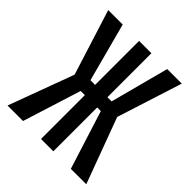

<svg xmlns="http://www.w3.org/2000/svg" viewBox="-192 -847 984 984"><g transform="rotate(45 300.0 -355.5)"><path d="M346.2 -317.9V0H256.8V-317.9H226.6L126.5 0H14.2L145.5 -355L33.2 -710.9H138.2L223.1 -392.1H256.8V-710.9H346.2V-392.1H376.5L460.9 -710.9H566.4L453.1 -356L585 0H473.1L372.6 -317.9Z"/></g></svg>

Font: RobotoMono-Regular
Style: Regular
Weight: 400
Designer: Google
Version: Version 2.000985; 2015; ttfautohint (v1.3)